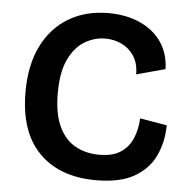

<svg xmlns="http://www.w3.org/2000/svg" viewBox="-50 -723 777 786"><g transform="rotate(5 338.0 -330.0)"><path d="M373 13Q223 13 138.5 -72.5Q54 -158 54 -322Q54 -433 93 -511.5Q132 -590 202 -631.5Q272 -673 365 -673Q437 -673 493.5 -648Q550 -623 582.5 -576.5Q615 -530 617 -465L499 -433Q499 -478 479.5 -508Q460 -538 428.5 -553Q397 -568 361 -568Q317 -568 277 -544.5Q237 -521 211.5 -468.5Q186 -416 186 -329Q186 -245 210.5 -192.5Q235 -140 278 -116Q321 -92 377 -92Q433 -92 466 -114.5Q499 -137 514 -174Q529 -211 531 -255L642 -236Q641 -166 614 -109.5Q587 -53 528.5 -20Q470 13 373 13Z"/></g></svg>

Font: Bricolage Grotesque 12pt SemiBold
Style: Regular
Weight: 600
Designer: Mathieu Triay
Foundry: Atelier Triay
Version: Version 1.001; ttfautohint (v1.8.4.7-5d5b);gftools[0.9.33.de